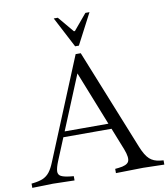

<svg xmlns="http://www.w3.org/2000/svg" viewBox="-114 -1023 973 1110"><g transform="rotate(-10 372.5 -468.5)"><path d="M-15 3V-22L-6 -23Q30 -27 53 -37Q76 -47 92 -67.5Q108 -88 122 -123L366 -715H396L634 -123Q655 -71 678.5 -49.5Q702 -28 740 -24L760 -22V3L636 0L476 3V-22L496 -24Q546 -29 556.5 -50.5Q567 -72 547 -124L345 -633H369L159 -124Q144 -87 143 -66.5Q142 -46 159 -37Q176 -28 213 -24L233 -22V3L106 0ZM208 -254 221 -286H489L501 -254ZM371 -760 277 -940H301L379 -847H385L463 -940H487L393 -760Z"/></g></svg>

Font: Baskervville
Style: Regular
Weight: 400
Designer: Alexis Faudot, Rémi Forte, Morgane Pierson, Rafael Ribas, Tanguy Vanlaeys, Rosalie Wagner, Thomas Huot-Marchand
Foundry: ANRT
Version: Version 1.100